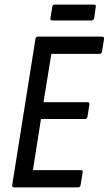

<svg xmlns="http://www.w3.org/2000/svg" viewBox="-20 -814 472 834"><path d="M41 0Q32 0 33 -10L134 -645Q136 -655 144 -655H423Q433 -655 432 -645L423 -590Q421 -580 412 -580H203L169 -370H360Q370 -370 368 -359L360 -307Q358 -297 349 -297H158L123 -75H331Q341 -75 339 -65L330 -10Q328 0 319 0ZM207 -725Q197 -725 199 -735L207 -784Q208 -794 218 -794H389Q398 -794 396 -784L389 -735Q387 -725 377 -725Z"/></svg>

Font: Sofia Sans Condensed Medium
Style: Italic
Weight: 500
Italic angle: -9°
Designer: Botio Nikoltchev, Ani Petrova
Foundry: lettersoup
Version: Version 4.101; ttfautohint (v1.8.4.7-5d5b)